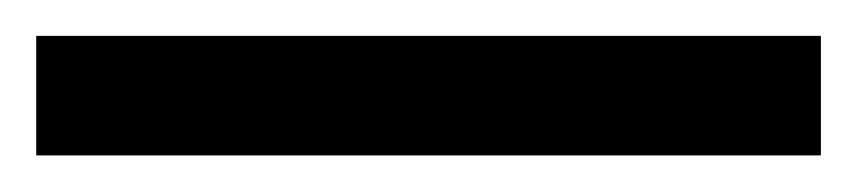

<svg xmlns="http://www.w3.org/2000/svg" viewBox="-22 70 473 106"><path d="M431.2 155.8H-2V89.8H431.2Z"/></svg>

Font: f3_56222          
Style: Regular
Weight: 600
Foundry: Ascender Corporation
Version: Version 1.10